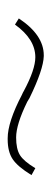

<svg xmlns="http://www.w3.org/2000/svg" viewBox="163 -498 134 500"><g transform="rotate(90 230.0 -248.0)"><path d="M44 -220 28 -230Q71 -295 124 -295H126Q161 -294 235 -258L245 -252Q304 -223 338 -223Q368 -223 384 -233Q400 -243 418 -273L436 -263Q414 -227 394.5 -214Q375 -201 343 -201H341H340Q298 -201 227 -238Q220 -241 217 -243Q161 -273 129 -273Q82 -273 44 -220Z"/></g></svg>

Font: Tajawal ExtraLight
Style: Regular
Weight: 275
Designer: Boutros Fonts
Foundry: Created by Boutros International 2017
Version: Version 1.700